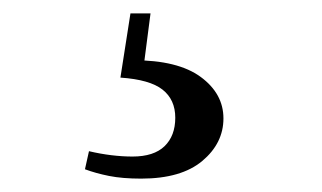

<svg xmlns="http://www.w3.org/2000/svg" viewBox="-20 -23 482 287"><path d="M160 93 175 -3H205L194 82L179 67Q246 67 280 92Q314 117 314 154Q314 191 282.5 217.5Q251 244 191 244Q163 244 143 240Q123 236 107 230L113 203Q130 207 146.5 209Q163 211 178 211Q210 211 226 195.5Q242 180 242 153Q242 126 223 111Q204 96 160 93Z"/></svg>

Font: Noto Serif SC ExtraLight SemiBold
Style: Regular
Weight: 600
Version: Version 2.002-H1;hotconv 1.1.0;makeotfexe 2.6.0